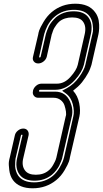

<svg xmlns="http://www.w3.org/2000/svg" viewBox="-20 -818 555 1035"><path d="M156 197Q83 197 50 153Q34 131 30 99Q26 67 28 53.5Q30 40 33 30L60 -88Q63 -103 76.5 -114Q90 -125 105.5 -125Q121 -125 129 -114Q137 -103 134 -88L106 32Q95 75 115 101Q132 124 173 124Q215 124 242 101Q256 90 266.5 71Q277 52 280 44Q283 36 284 31L334 -190Q338 -200 335.5 -217Q333 -234 327.5 -250.5Q322 -267 306.5 -279Q291 -291 269 -291H186Q171 -291 162.5 -302Q154 -313 158 -328V-329Q158 -330 158 -330Q162 -345 175 -356Q188 -367 204 -367H287Q327 -367 359.5 -403Q392 -439 399 -468L436 -631Q447 -676 427 -702Q411 -724 369 -724Q327 -724 300 -702Q292 -695 284.5 -685Q277 -675 272.5 -667Q268 -659 265 -650Q262 -641 261 -638Q260 -635 259 -633L232 -512Q228 -497 214.5 -486.5Q201 -476 186 -476Q171 -476 162.5 -486.5Q154 -497 158 -512L186 -632Q187 -641 191.5 -654.5Q196 -668 214.5 -699.5Q233 -731 259 -753Q313 -798 386 -798Q459 -798 492 -753Q500 -743 505 -731Q510 -719 512 -708Q514 -697 514.5 -685Q515 -673 514.5 -664.5Q514 -656 513 -647Q512 -638 511 -635Q510 -632 510 -630L473 -468Q470 -459 466 -448Q462 -437 455.5 -425Q449 -413 440.5 -400Q432 -387 422 -374.5Q412 -362 399.5 -350.5Q387 -339 374 -329Q399 -302 407 -261.5Q415 -221 408 -190L357 30Q356 39 351.5 53Q347 67 328.5 99Q310 131 283 153Q229 197 156 197ZM93 -88 65 31Q64 34 63.5 38Q63 42 62 54.5Q61 67 61.5 78.5Q62 90 66.5 104.5Q71 119 79 130Q105 165 164 165Q223 165 265 130Q286 112 301 86Q316 60 319.5 48.5Q323 37 325 31L375 -190Q382 -217 372.5 -255.5Q363 -294 334 -315L315 -329L341 -343Q379 -364 406.5 -402.5Q434 -441 440 -468L477 -630Q479 -637 481 -648.5Q483 -660 479.5 -686.5Q476 -713 463 -730Q438 -765 379 -765Q319 -765 277 -730Q264 -720 253 -705.5Q242 -691 236 -679.5Q230 -668 225.5 -656Q221 -644 220 -639.5Q219 -635 218 -633L191 -512Q190 -508 194 -508Q198 -508 199 -512L227 -633Q227 -633 228.5 -638.5Q230 -644 234 -654.5Q238 -665 243.5 -676.5Q249 -688 259.5 -701Q270 -714 282 -725Q321 -757 377 -757Q432 -757 456 -725Q483 -689 469 -631L432 -468Q422 -429 385 -388Q337 -334 279 -334H196Q193 -334 191 -331Q191 -330 191 -330V-329L190 -327Q190 -324 194 -324H277Q334 -324 358 -270Q376 -229 367 -190L316 31Q316 34 314.5 38Q313 42 308.5 54Q304 66 298.5 76.5Q293 87 282.5 100.5Q272 114 260 124Q221 156 166 156Q110 156 86 124Q59 88 73 31L101 -88Q102 -92 98 -92Q94 -92 93 -88Z"/></svg>

Font: Soda Fountain
Style: InlineOblique
Weight: 400
Version: Version 1.0